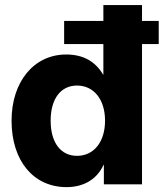

<svg xmlns="http://www.w3.org/2000/svg" viewBox="-20 -748 664 779"><path d="M250 11.2C317.9 11.2 372.6 -19 400.4 -79.6H401.4V0H556.2V-569.3H624V-663.1H556.2V-727.5H399.4V-663.1H240.2V-569.3H399.4V-445.3H398.4C365.7 -500.5 315.4 -526.9 248.5 -526.9C117.7 -526.9 26.9 -416.5 26.9 -258.3C26.9 -96.2 115.2 11.2 250 11.2ZM292.5 -115.7C227.1 -115.7 185.5 -168.5 185.5 -258.3C185.5 -348.1 227.1 -400.9 292.5 -400.9C360.4 -400.9 406.2 -344.7 406.2 -258.3C406.2 -171.9 360.4 -115.7 292.5 -115.7Z"/></svg>

Font: Raveo Display
Style: Bold
Weight: 700
Designer: Jakub Foglar, Rasmus Andersson (Inter)
Foundry: Jakubfoglar.com
Version: Version 1.100;Glyphs 3.2.3 (3260)